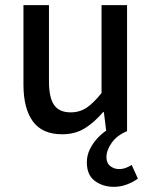

<svg xmlns="http://www.w3.org/2000/svg" viewBox="-20 -509 590 745"><path d="M422 216Q379 216 348 193Q317 170 317 121Q317 94 328.5 70.5Q340 47 357.5 28Q375 9 392 -2L383 -74H380Q347 -35 309.5 -11.5Q272 12 221 12Q144 12 107.5 -38Q71 -88 71 -181V-489H170V-193Q170 -130 190 -101.5Q210 -73 254 -73Q289 -73 316 -91Q343 -109 374 -148V-489H473V0Q434 16 413.5 45Q393 74 393 101Q393 124 408 135.5Q423 147 441 147Q456 147 468 142.5Q480 138 491 131L515 184Q498 197 473 206.5Q448 216 422 216Z"/></svg>

Font: Source Sans 3 Medium
Style: Regular
Weight: 500
Designer: Paul D. Hunt
Foundry: Adobe
Version: Version 3.052;hotconv 1.1.0;makeotfexe 2.6.0